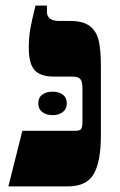

<svg xmlns="http://www.w3.org/2000/svg" viewBox="-20 -667 428 687"><path d="M60 -199H250Q265 -199 270 -205Q275 -211 275 -232V-350Q275 -375 267.5 -384Q260 -393 237 -393H172Q124 -393 103.5 -416.5Q83 -440 83 -495Q83 -531 88 -561Q93 -591 107 -647H148V-625Q148 -592 192 -592H231Q277 -592 301 -574Q325 -556 333 -522.5Q341 -489 341 -431V-184Q341 -89 315.5 -44.5Q290 0 222 0H10ZM168 -339Q190 -339 204.5 -328.5Q219 -318 219 -297Q219 -277 204.5 -266Q190 -255 168 -255Q146 -255 131.5 -266Q117 -277 117 -297Q117 -318 131.5 -328.5Q146 -339 168 -339Z"/></svg>

Font: Noto Serif Hebrew Black
Style: Regular
Weight: 900
Designer: Monotype Design Team
Foundry: Monotype Imaging Inc.
Version: Version 1.000